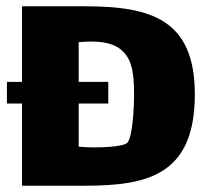

<svg xmlns="http://www.w3.org/2000/svg" viewBox="-20 -590 669 610"><path d="M250 -570H50V-330H2V-261H50V0H250C446 0 599 -32 599 -290C599 -527 462 -570 250 -570ZM384 -136C372 -124 294 -118 230 -124V-261H324V-330H230V-456C243 -457 254 -458 269 -458C319 -458 352 -447 372 -425C399 -398 406 -357 406 -290C406 -254 402 -154 384 -136Z"/></svg>

Font: FilmFarsi_V5 Display
Style: Regular
Weight: 400
Designer: Borna Izadpanah
Foundry: Borna Izadpanah
Version: Version 1.000;PS 001.000;hotconv 1.0.88;makeotf.lib2.5.64775